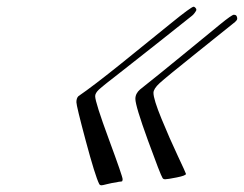

<svg xmlns="http://www.w3.org/2000/svg" viewBox="-20 -499 728 573"><path d="M558 -479Q560 -479 563 -476Q566 -473 566 -470Q566 -467 561 -460.5Q556 -454 553 -452Q459 -377 352 -293Q286 -242 275 -231.5Q264 -221 264 -212Q264 -194 305 -83Q346 28 346 36Q346 38 345.5 39Q345 40 345 41Q345 42 343 42.5Q341 43 339.5 43Q338 43 334.5 43.5Q331 44 328 45Q313 47 299.5 50.5Q286 54 283 54Q278 54 276 50Q264 26 236 -78.5Q208 -183 208 -194Q208 -206 214 -212Q258 -242 342.5 -310Q427 -378 489 -428.5Q551 -479 558 -479ZM678 -455Q688 -455 688 -443Q688 -438 676 -429Q634 -395 570 -344Q475 -268 456.5 -251Q438 -234 438 -222Q438 -203 462 -144.5Q486 -86 510.5 -34Q535 18 535 20Q535 25 507.5 30.5Q480 36 473 36Q467 36 465 32Q459 23 421.5 -80Q384 -183 384 -204Q384 -220 398 -232Q456 -278 528.5 -337.5Q601 -397 636.5 -426Q672 -455 678 -455Z"/></svg>

Font: Miama Nueva
Style: Medium
Weight: 400
Italic angle: -28°
Version: Version 1.0